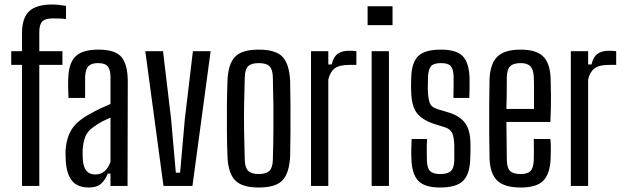

<svg xmlns="http://www.w3.org/2000/svg" viewBox="-20 -828 2784 855"><path d="M78 0V-539H30V-600H78V-680Q78 -748 110 -778Q142 -808 213 -808Q226 -808 243.5 -806Q261 -804 274 -802V-743Q261 -745 245.5 -745.5Q230 -746 214 -746Q182 -746 168.5 -732.5Q155 -719 155 -685V-600H258V-539H155V0Z M376 7Q326 7 301.5 -22Q277 -51 273 -110Q272 -122 272 -135Q272 -148 272 -160Q276 -214 299 -251.5Q322 -289 381 -321Q402 -333 425 -344Q448 -355 472 -365V-485Q472 -517 460 -532Q448 -547 416 -547Q388 -547 374.5 -534Q361 -521 359 -487Q359 -470 359 -441.5Q359 -413 359 -392H285Q284 -409 283.5 -434.5Q283 -460 284 -480Q286 -547 316.5 -577Q347 -607 418 -607Q493 -607 520.5 -574.5Q548 -542 549 -469L548 0H472V-55H460Q448 -25 429 -9Q410 7 376 7ZM404 -51Q452 -51 472 -107V-304Q455 -297 437 -288Q419 -279 397 -263Q369 -244 359.5 -218.5Q350 -193 348 -160Q348 -151 348 -139Q348 -127 349 -115Q354 -51 404 -51Z M708 0 627 -600H706L742 -297L763 -59H782L803 -297L839 -600H918L837 0Z M1132 7Q1058 7 1027 -25Q996 -57 993 -131Q991 -181 990.5 -240Q990 -299 990.5 -358Q991 -417 993 -469Q996 -543 1026.5 -575Q1057 -607 1132 -607Q1208 -607 1238 -575Q1268 -543 1272 -469Q1273 -418 1273.5 -359.5Q1274 -301 1273.5 -242Q1273 -183 1272 -131Q1268 -57 1238 -25Q1208 7 1132 7ZM1132 -53Q1165 -53 1179.5 -67Q1194 -81 1195 -115Q1197 -182 1197.5 -241Q1198 -300 1197.5 -358.5Q1197 -417 1195 -485Q1194 -519 1180 -533Q1166 -547 1132 -547Q1099 -547 1085 -533Q1071 -519 1070 -485Q1068 -417 1067 -358.5Q1066 -300 1067 -241Q1068 -182 1070 -115Q1071 -81 1085.5 -67Q1100 -53 1132 -53Z M1365 0V-600H1442V-541H1457Q1465 -575 1484 -588.5Q1503 -602 1534 -602Q1555 -602 1567 -600V-539H1535Q1491 -539 1470.5 -523.5Q1450 -508 1442 -474V0Z M1617 -716V-800H1728V-716ZM1635 0V-600H1712V0Z M1940 7Q1871 7 1842.5 -23Q1814 -53 1812 -121Q1811 -141 1811.5 -165Q1812 -189 1813 -209H1882Q1880 -180 1880.5 -156.5Q1881 -133 1881 -114Q1882 -79 1895.5 -66Q1909 -53 1940 -53Q1973 -53 1987.5 -66Q2002 -79 2003 -114Q2003 -131 2003 -148.5Q2003 -166 2003 -181Q2002 -216 1994 -234.5Q1986 -253 1962 -261L1911 -277Q1858 -295 1835 -326.5Q1812 -358 1811 -424Q1810 -438 1810.5 -450.5Q1811 -463 1811 -477Q1812 -547 1841 -577Q1870 -607 1944 -607Q2013 -607 2041 -577.5Q2069 -548 2071 -480Q2071 -461 2071 -437Q2071 -413 2070 -392H1999Q2000 -416 2000 -443Q2000 -470 2000 -487Q1999 -521 1987 -534Q1975 -547 1944 -547Q1912 -547 1900 -534Q1888 -521 1886 -487Q1886 -471 1885.5 -457.5Q1885 -444 1885 -430Q1886 -395 1892.5 -373Q1899 -351 1928 -342L1975 -328Q2026 -313 2050.5 -281Q2075 -249 2075 -185Q2075 -170 2075 -152.5Q2075 -135 2074 -120Q2072 -52 2042 -22.5Q2012 7 1940 7Z M2357 -209H2431Q2433 -189 2433 -165Q2433 -141 2432 -121Q2429 -53 2399 -23Q2369 7 2299 7Q2227 7 2195 -23Q2163 -53 2160 -121Q2159 -171 2158.5 -234.5Q2158 -298 2158.5 -362Q2159 -426 2160 -478Q2164 -547 2196 -577Q2228 -607 2299 -607Q2367 -607 2398 -577.5Q2429 -548 2432 -480Q2433 -457 2433.5 -403Q2434 -349 2431 -285H2235Q2235 -244 2236 -203Q2237 -162 2237 -114Q2238 -79 2252 -66Q2266 -53 2298 -53Q2329 -53 2342 -66Q2355 -79 2357 -114Q2358 -150 2357 -209ZM2299 -547Q2266 -547 2252 -533Q2238 -519 2237 -487Q2237 -446 2236.5 -411.5Q2236 -377 2235 -343H2358Q2358 -393 2358 -431Q2358 -469 2357 -487Q2355 -519 2341.5 -533Q2328 -547 2299 -547Z M2522 0V-600H2599V-541H2614Q2622 -575 2641 -588.5Q2660 -602 2691 -602Q2712 -602 2724 -600V-539H2692Q2648 -539 2627.5 -523.5Q2607 -508 2599 -474V0Z"/></svg>

Font: Big Shoulders Display Medium
Style: Regular
Weight: 500
Designer: Patric King
Foundry: XO Type Co
Version: Version 1.000; ttfautohint (v1.8.2)